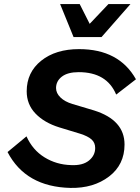

<svg xmlns="http://www.w3.org/2000/svg" viewBox="-20 -912 687 942"><path d="M341 -730 275 -892H371L420 -795L512 -892H620L478 -730ZM326 10Q106 5 17 -166L110 -243Q140 -176 198.5 -140Q257 -104 328 -102Q385 -99 416 -124Q447 -149 447 -186Q447 -212 429 -228Q411 -244 373 -256L271 -287Q197 -310 154 -355Q111 -400 111 -464Q111 -557 182 -614Q253 -671 368 -671Q564 -671 647 -523L550 -448Q504 -558 366 -558Q312 -558 283.5 -536Q255 -514 255 -480Q255 -455 276.5 -434Q298 -413 335 -402L442 -370Q591 -323 591 -203Q591 -104 515 -46Q439 12 326 10Z"/></svg>

Font: Elaine Sans SemiBold
Style: Italic
Weight: 600
Italic angle: -13°
Designer: Wei Huang
Foundry: Wei Huang
Version: Version 2.001;December 24, 2019;FontCreator 12.0.0.2547 64-b